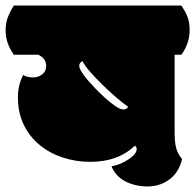

<svg xmlns="http://www.w3.org/2000/svg" viewBox="-55 -670 705 694"><path d="M391.1 -274.4Q402.8 -274.4 408.2 -284.2Q392.1 -294.9 367.7 -315.7Q343.3 -336.4 318.4 -360.6Q293.5 -384.8 272.5 -408.4Q251.5 -432.1 243.2 -448.7Q231.4 -443.8 231.4 -432.1Q231.4 -416 265.1 -377Q272.5 -368.2 288.8 -351.1Q305.2 -334 324 -316.9Q342.8 -299.8 361.1 -287.1Q379.4 -274.4 391.1 -274.4ZM-34.7 -560.1Q-34.7 -585 -27.6 -605Q-20.5 -625 -4.9 -649.9H600.6Q608.4 -638.2 614 -628.2Q619.6 -618.2 623.3 -607.7Q627 -597.2 628.7 -585.7Q630.4 -574.2 630.4 -560.1Q630.4 -513.7 600.6 -472.2H576.2V-188Q576.2 -153.8 582.3 -133.1Q588.4 -112.3 603 -95.2Q598.1 -72.3 586.9 -54Q575.7 -35.6 559.1 -22.7Q542.5 -9.8 522 -2.9Q501.5 3.9 478 3.9Q455.1 3.9 434.6 -1Q414.1 -5.9 397 -15.1Q379.9 -24.4 367.4 -37.8Q355 -51.3 348.1 -68.8Q380.9 -74.7 409.7 -94.2Q439 -113.3 439 -130.9Q439 -140.1 432.1 -143.1Q371.6 -85 271.5 -85Q219.2 -85 171.9 -100.6Q124.5 -116.2 88.4 -145.8Q52.2 -175.3 31 -218.8Q9.8 -262.2 9.8 -317.9Q9.8 -363.3 28.8 -398.9Q43 -390.1 64 -390.1Q82.5 -390.1 97.2 -400.9Q111.8 -411.6 111.8 -432.1Q111.8 -459.5 83 -472.2H-4.9Q-34.7 -513.7 -34.7 -560.1Z"/></svg>

Font: Modak sl
Style: Regular
Weight: 400
Designer: Sarang Kulkarni, Maithili Shingre, Noopur Datye
Foundry: Ek Type
Version: Version 1.036;PS Version 1.000;hotconv 1.0.79;makeotf.lib2.5